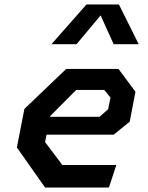

<svg xmlns="http://www.w3.org/2000/svg" viewBox="-20 -834 660 854"><path d="M180.5 0H464.5L497.5 -100H257.5L180.5 -202L187 -235H486L557 -293L582.5 -426L507 -527.5H274.5L88.5 -349.5L55 -178ZM202.5 -314.5 203 -317.5 319 -434H443.5L471.5 -400L461 -348L422.5 -314.5ZM209 -637.5H320.5L427.5 -765.5L485.5 -637.5H597L509 -814H364.5Z"/></svg>

Font: Monaspace Krypton SemiBold
Style: Italic
Weight: 600
Italic angle: -11°
Designer: Riley Cran & the Lettermatic Team
Foundry: Lettermatic
Version: Version 1.101 (Monaspace Krypton)